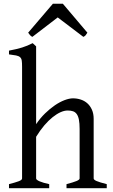

<svg xmlns="http://www.w3.org/2000/svg" viewBox="-20 -982 592 1002"><path d="M327.1 0V-21Q362.3 -30.3 378.9 -37.1Q395.5 -43.9 395.5 -50.8V-309.1Q395.5 -338.9 391.8 -357.4Q388.2 -376 380.4 -386.7Q372.6 -397.5 360.8 -401.4Q349.1 -405.3 333 -405.3Q315.9 -405.3 296.1 -396.5Q276.4 -387.7 254.9 -370.6Q233.4 -353.5 211.4 -327.9Q189.5 -302.2 168.5 -268.1V-50.8Q168.5 -43.5 186.8 -35.6Q205.1 -27.8 236.8 -21V0H26.9V-21Q59.1 -29.3 77.1 -35.9Q95.2 -42.5 95.2 -50.8V-633.8Q95.2 -654.3 93.5 -665.8Q91.8 -677.2 84.7 -683.6Q77.6 -689.9 64 -692.6Q50.3 -695.3 26.9 -698.2V-717.8Q47.4 -721.7 64.2 -725.6Q81.1 -729.5 95.5 -734.1Q109.9 -738.8 123 -744.1Q136.2 -749.5 150.4 -756.8L168.5 -740.2V-334Q189.5 -365.2 215.1 -390.1Q240.7 -415 266.6 -432.6Q292.5 -450.2 317.1 -459.5Q341.8 -468.8 360.8 -468.8Q381.8 -468.8 401.4 -462.4Q420.9 -456.1 435.8 -442.9Q450.7 -429.7 459.7 -409.4Q468.8 -389.2 468.8 -361.8V-50.8Q468.8 -43.9 483.6 -37.4Q498.5 -30.8 537.1 -21V0ZM436 -811.5Q430.2 -802.2 426.8 -797.9Q423.3 -793.5 415 -789.6L281.2 -891.1L148.9 -789.6Q145 -791.5 142.3 -793.5Q139.6 -795.4 137.5 -797.9Q135.3 -800.3 132.8 -803.7Q130.4 -807.1 127 -811.5L255.9 -962.4H308.1Z"/></svg>

Font: Gentium Plus
Style: Regular
Weight: 400
Designer: J. Victor Gaultney, Annie Olsen, Iska Routamaa
Foundry: SIL International
Version: Version 1.510